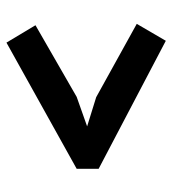

<svg xmlns="http://www.w3.org/2000/svg" viewBox="12 -613 546 610"><g transform="rotate(-90 285.0 -308.0)"><path d="M53.7 -267.6V-337.4L454.6 -560.5L509.8 -468.3L282.2 -337.4L188.5 -304.2L281.2 -275.4L514.2 -146.5L460.4 -54.2Z"/></g></svg>

Font: PT Astra Sans
Style: Bold
Weight: 700
Designer: A.Korolkova, I. Chaeva
Foundry: ParaType Ltd
Version: Version 1.001; ttfautohint (v1.6)